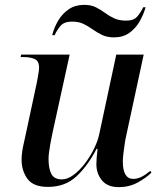

<svg xmlns="http://www.w3.org/2000/svg" viewBox="-20 -761 662 791"><path d="M469 10Q423 10 400 -18Q377 -46 377 -85Q377 -96 378.5 -114.5Q380 -133 382 -148H378Q341 -77 294.5 -34Q248 9 178 9Q117 9 93 -24.5Q69 -58 69 -102Q69 -127 75 -157Q81 -187 87 -212L132 -422Q135 -438 138 -456Q141 -474 141 -482Q141 -510 122.5 -518Q104 -526 76 -526H65L67 -536H267L199 -226Q193 -199 186.5 -163Q180 -127 180 -106Q180 -67 191.5 -44.5Q203 -22 235 -22Q258 -22 282.5 -40Q307 -58 329 -86.5Q351 -115 367 -147.5Q383 -180 389 -209L459 -536H572L500 -202Q497 -190 494 -170Q491 -150 488.5 -129.5Q486 -109 486 -96Q486 -24 529 -24Q546 -24 563 -32.5Q580 -41 599 -57L604 -50Q582 -28 547 -9Q512 10 469 10ZM450 -607Q421 -607 400.5 -617Q380 -627 362.5 -639.5Q345 -652 325 -662Q305 -672 277 -672Q244 -672 229 -654Q214 -636 205 -616H195Q203 -648 220 -676.5Q237 -705 263.5 -723Q290 -741 327 -741Q355 -741 375 -731Q395 -721 412.5 -708Q430 -695 450.5 -685.5Q471 -676 500 -676Q531 -676 545.5 -693Q560 -710 570 -731H580Q571 -700 554.5 -671.5Q538 -643 512 -625Q486 -607 450 -607Z"/></svg>

Font: Noto Serif Display Medium
Style: Italic
Weight: 500
Italic angle: -12°
Designer: Monotype Design Team
Foundry: Monotype Imaging Inc.
Version: Version 2.009